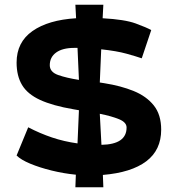

<svg xmlns="http://www.w3.org/2000/svg" viewBox="-20 -730 750 810"><path d="M298 60 300 7Q249 2 198 -10.5Q147 -23 107.5 -39.5Q68 -56 50 -74L99 -193Q149 -167 199.5 -150Q250 -133 307 -125L313 -265Q300 -267 290 -269Q202 -284 149 -308.5Q96 -333 73 -371.5Q50 -410 50 -466Q50 -552 117 -599Q184 -646 301 -653L298 -710H416L413 -653Q506 -648 552.5 -631Q599 -614 618 -603L578 -484Q555 -492 513.5 -503.5Q472 -515 407 -522L401 -382Q411 -380 420 -379Q490 -368 544 -346Q598 -324 629 -285Q660 -246 660 -183Q660 -97 597 -49.5Q534 -2 414 8L416 60ZM190 -455Q190 -426 225.5 -413.5Q261 -401 313 -393L307 -528Q301 -528 294 -528Q244 -528 217 -508.5Q190 -489 190 -455ZM514 -192Q514 -214 482.5 -227Q451 -240 401 -250L408 -119Q514 -121 514 -192Z"/></svg>

Font: Rowdies Light
Style: Regular
Weight: 300
Designer: Jaikishan Patel
Version: Version 1.000; ttfautohint (v1.8.3)